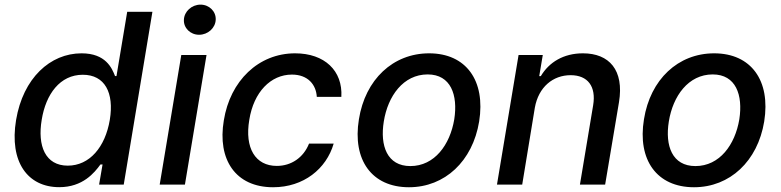

<svg xmlns="http://www.w3.org/2000/svg" viewBox="-20 -777 3285 808"><path d="M229.4 10.7C328.5 10.7 377.5 -50.1 402.7 -84.9H411.6L397 0H500.7L621.4 -727.3H515.3L470.2 -457H464.1C451 -490.8 424.7 -552.6 323.2 -552.6C191.4 -552.6 77.1 -448.5 47.6 -271.7C18.5 -95.2 96.6 10.7 229.4 10.7ZM155.5 -272.7C172.9 -381 232.6 -462.4 328.5 -462.4C421.2 -462.4 460.9 -386.7 442.1 -272.7C422.9 -158 356.9 -79.9 265.3 -79.9C170.5 -79.9 137.1 -163.4 155.5 -272.7Z M652 0H758.2L849.1 -545.5H742.9ZM753.9 -693.9C752.1 -659.1 781.2 -630.7 817.8 -630.7C854.8 -630.7 886.4 -659.1 887.8 -693.9C889.6 -729 860.4 -757.5 823.9 -757.5C786.9 -757.5 755.3 -729 753.9 -693.9Z M1129.3 11C1257.8 11 1353.3 -66.4 1384.2 -172.6H1280.5C1257.1 -113.6 1205.6 -78.8 1144.9 -78.8C1054.7 -78.8 1008.9 -153.8 1029.1 -272.7C1047.6 -389.6 1119.3 -463.1 1208.5 -463.1C1275.9 -463.1 1310.4 -420.5 1313.2 -369.3H1416.5C1422.9 -479.4 1345.9 -552.6 1221.9 -552.6C1067.8 -552.6 948.5 -436.8 921.9 -270.2C894.2 -105.8 970.9 11 1129.3 11Z M1701 11C1852.3 11 1969.1 -99.1 1996.4 -265.6C2024.1 -437.9 1941.4 -552.6 1785.9 -552.6C1633.9 -552.6 1517 -442.5 1490.4 -274.9C1462.4 -103.7 1544.7 11 1701 11ZM1595.2 -266C1612.2 -372.9 1677.2 -463.8 1779.8 -463.8C1877.1 -463.8 1907.7 -377.5 1891.7 -274.9C1873.9 -168 1808.9 -78.1 1707 -78.1C1609 -78.1 1578.5 -163.7 1595.2 -266Z M2230.8 -323.9C2246.4 -410.9 2307.2 -460.6 2381.4 -460.6C2453.8 -460.6 2489.3 -413 2476.2 -334.2L2420.5 0H2526.6L2584.9 -346.9C2607.2 -482.2 2543.7 -552.6 2433.2 -552.6C2351.2 -552.6 2290.5 -514.9 2256 -456.7H2249.3L2264.2 -545.5H2162.3L2071.4 0H2177.6Z M2900.6 11C3051.8 11 3168.7 -99.1 3196 -265.6C3223.7 -437.9 3141 -552.6 2985.4 -552.6C2833.5 -552.6 2716.6 -442.5 2690 -274.9C2661.9 -103.7 2744.3 11 2900.6 11ZM2794.7 -266C2811.8 -372.9 2876.8 -463.8 2979.4 -463.8C3076.7 -463.8 3107.2 -377.5 3091.3 -274.9C3073.5 -168 3008.5 -78.1 2906.6 -78.1C2808.6 -78.1 2778.1 -163.7 2794.7 -266Z"/></svg>

Font: Magic Ui Pro Medium
Style: Italic
Weight: 500
Italic angle: -9.39999°
Designer: Stefan Endress, Andreas Faust
Version: Version 1.000;FEAKit 1.0